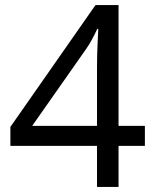

<svg xmlns="http://www.w3.org/2000/svg" viewBox="-20 -738 612 758"><path d="M552 -162V-241H448V-718H357L21 -237V-162H363V0H448V-162ZM363 -466V-241H107L321 -546C335 -566 353 -599 364 -624H368C366 -580 363 -535 363 -466Z"/></svg>

Font: Noto Sans Brahmi
Style: Regular
Weight: 400
Designer: Monotype Design Team
Foundry: Monotype Imaging Inc.
Version: Version 2.004